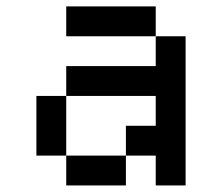

<svg xmlns="http://www.w3.org/2000/svg" viewBox="-20 -565 676 585"><path d="M90.9 -272.7V-90.9H181.8V-272.7ZM181.8 -90.9V0H363.6V-90.9ZM363.6 -181.8V-90.9H454.5V0H545.5V-454.5H454.5V-363.6H181.8V-272.7H454.5V-181.8ZM181.8 -545.5V-454.5H454.5V-545.5Z"/></svg>

Font: Departure Mono
Style: Regular
Weight: 400
Monospace: yes
Designer: Helena Zhang
Version: Version 1.500;Glyphs 3.3.1 (3343)